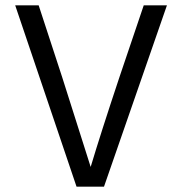

<svg xmlns="http://www.w3.org/2000/svg" viewBox="-20 -697 683 720"><path d="M370 3H267L37 -677H125L213 -408L320 -71Q358 -198 428 -408L519 -677H606Z"/></svg>

Font: Hind Siliguri Fixed
Style: Regular
Weight: 400
Designer: Jyotish Sonowal
Foundry: Indian Type Foundry
Version: Version 1.001;October 28, 2021;FontCreator 12.0.0.2565 64-bi